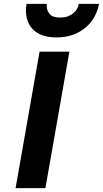

<svg xmlns="http://www.w3.org/2000/svg" viewBox="-20 -965 528 985"><path d="M270 -773Q229 -773 199 -783.5Q169 -794 150 -813Q131 -832 122 -857Q113 -882 113 -911Q113 -927 116 -945H220Q219 -942 219.5 -938.5Q220 -935 220 -932Q220 -912 234.5 -893.5Q249 -875 289 -875Q312 -875 329 -881.5Q346 -888 357.5 -898Q369 -908 375.5 -920.5Q382 -933 384 -945H488Q482 -911 465 -880Q448 -849 420.5 -825Q393 -801 355.5 -787Q318 -773 270 -773ZM183 -700H336L213 0H60Z"/></svg>

Font: Overpass Heavy
Style: Italic
Weight: 900
Italic angle: -10°
Designer: Delve Withrington, Dave Bailey
Foundry: Delve Fonts
Version: Version 3.000;DELV;Overpass